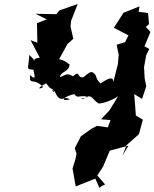

<svg xmlns="http://www.w3.org/2000/svg" viewBox="-20 -759 773 961"><path d="M408 -374C358 -360 387 -413 345 -377C314 -398 304 -380 280 -373C284 -404 328 -397 328 -439C320 -436 321 -451 276 -463L318 -539L347 -565L333 -627L336 -655L369 -739L278 -707L262 -688L158 -690L214 -662L165 -643L167 -545L133 -558L179 -470C122 -465 181 -431 127 -484C121 -408 110 -414 147 -410C157 -367 158 -360 130 -383C126 -328 149 -374 196 -323C175 -311 161 -315 211 -342C239 -304 226 -328 252 -304C230 -316 250 -290 253 -304C282 -232 302 -285 329 -261C277 -250 300 -277 352 -288C369 -262 379 -286 419 -274C365 -248 397 -277 403 -265C437 -296 443 -259 472 -242C475 -238 523 -246 571 -277L528 -207L486 -162L533 -158L503 -75L493 -51L456 -21L507 1L623 -30L593 20L613 -32L675 -87L677 -93L695 -160L660 -181L652 -288L691 -264L712 -327L704 -367L701 -423L712 -483L727 -514L703 -527L733 -599L710 -624L726 -639L721 -694L674 -700L678 -727C651 -716 625 -706 598 -695L550 -620L623 -582L606 -548L564 -535L574 -484L570 -438L548 -351C543 -347 559 -394 483 -341C450 -375 471 -379 445 -396C425 -408 403 -366 364 -353ZM486 174 506 164 467 119 496 75 544 -40 498 -33 531 -120 465 -129 437 -114 385 -77 354 -17 363 10 357 40 343 84C349 114 353 145 359 174C391 161 425 148 457 135L478 182Z"/></svg>

Font: Asimov Aggro
Style: It
Weight: 500
Designer: Google
Version: Version 2.000980; 2014